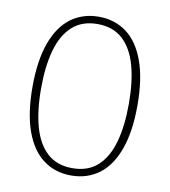

<svg xmlns="http://www.w3.org/2000/svg" viewBox="-83 -800 777 879"><g transform="rotate(10 306.0 -360.0)"><path d="M62 -360Q62 -483 92 -565.5Q122 -648 177 -688.5Q232 -729 306 -729Q380 -729 435 -688.5Q490 -648 520 -565.5Q550 -483 550 -360Q550 -237 520 -154.5Q490 -72 435 -31.5Q380 9 306 9Q232 9 177 -31.5Q122 -72 92 -154.5Q62 -237 62 -360ZM510 -360Q510 -464 489 -538.5Q468 -613 423 -654Q378 -695 306 -695Q234 -695 189 -654Q144 -613 123 -538.5Q102 -464 102 -360Q102 -256 123 -181.5Q144 -107 189 -66Q234 -25 306 -25Q378 -25 423 -66Q468 -107 489 -181.5Q510 -256 510 -360Z"/></g></svg>

Font: Mona Sans VF XLt
Style: Regular
Weight: 200
Designer: Deni Anggara
Foundry: GitHub
Version: Version 2.000;Glyphs 3.2.3 (3260)